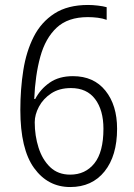

<svg xmlns="http://www.w3.org/2000/svg" viewBox="-20 -744 540 774"><path d="M263 10Q173 10 117.5 -66.5Q62 -143 62 -301Q62 -385 74 -461Q86 -537 116 -596Q146 -655 199.5 -689.5Q253 -724 335 -724Q353 -724 374.5 -721.5Q396 -719 410 -715V-664Q394 -670 374 -672.5Q354 -675 334 -675Q254 -675 208.5 -632.5Q163 -590 142.5 -515.5Q122 -441 118 -345H122Q143 -385 180.5 -411Q218 -437 274 -437Q358 -437 405 -378.5Q452 -320 452 -225Q452 -116 401.5 -53Q351 10 263 10ZM263 -40Q324 -40 360.5 -85.5Q397 -131 397 -225Q397 -300 363.5 -344.5Q330 -389 266 -389Q219 -389 186.5 -367.5Q154 -346 137 -314Q120 -282 120 -251Q120 -197 135.5 -148.5Q151 -100 182.5 -70Q214 -40 263 -40Z"/></svg>

Font: Noto Sans Gurmukhi SemiCondensed Light
Style: Regular
Weight: 300
Width: 4
Designer: Jelle Bosma - Monotype Design Team
Foundry: Monotype Imaging Inc.
Version: Version 2.004; ttfautohint (v1.8.4.7-5d5b)